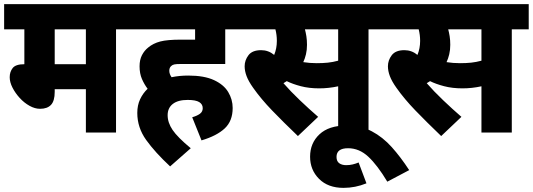

<svg xmlns="http://www.w3.org/2000/svg" viewBox="-20 -642 2581 930"><path d="M542 -500V0H396V-210H245V-197Q245 -153 227 -134Q209 -115 174 -115Q149 -115 123 -129.5Q97 -144 75.5 -167.5Q54 -191 40.5 -217.5Q27 -244 27 -268Q27 -294 41.5 -312.5Q56 -331 98 -331V-500H0V-622H624V-500ZM396 -500H245V-331H396Z M911 -74Q935 -81 948.5 -91Q962 -101 962 -118Q962 -137 945 -147.5Q928 -158 889 -158Q842 -158 817 -138.5Q792 -119 792 -84Q792 -48 816 -12.5Q840 23 904 76L804 164Q731 96 688 36Q645 -24 645 -95Q645 -132 658.5 -161Q672 -190 695 -212Q679 -233 667.5 -259.5Q656 -286 656 -321Q656 -352 667.5 -374.5Q679 -397 698 -412Q722 -432 756 -441Q790 -450 857 -450H925V-500H610V-622H1152V-500H1071V-332H855Q834 -332 824.5 -330Q815 -328 809 -322Q800 -314 800 -299Q800 -284 811 -268Q849 -276 892 -276Q969 -276 1016.5 -254Q1064 -232 1085.5 -196Q1107 -160 1107 -119Q1107 -56 1068.5 -20Q1030 16 956 38Z M1765 -500V0H1618V-224Q1595 -219 1572 -216.5Q1549 -214 1526 -214Q1477 -214 1437 -224.5Q1397 -235 1369 -249Q1361 -244 1353 -239Q1387 -200 1432 -157Q1477 -114 1521 -76L1423 17Q1352 -51 1298 -107Q1244 -163 1206 -217Q1184 -248 1174.5 -273Q1165 -298 1165 -321Q1165 -350 1183.5 -374.5Q1202 -399 1245 -399Q1280 -399 1308 -376Q1321 -407 1321 -444Q1321 -473 1314 -500H1139V-622H1847V-500ZM1514 -336Q1544 -336 1568 -338.5Q1592 -341 1618 -348V-500H1457Q1461 -485 1464 -466.5Q1467 -448 1467 -425Q1467 -400 1462 -379Q1457 -358 1449 -341Q1480 -336 1514 -336Z M1755 246Q1701 268 1644 268Q1569 268 1525.5 224.5Q1482 181 1482 117Q1482 51 1527.5 8.5Q1573 -34 1658 -34Q1728 -34 1781 -6Q1834 22 1877.5 70.5Q1921 119 1962 182L1856 238Q1808 158 1764 117Q1720 76 1666 76Q1610 76 1610 118Q1610 139 1623 148.5Q1636 158 1657 158Q1673 158 1688 154.5Q1703 151 1717 145Z M2459 -500V0H2312V-224Q2289 -219 2266 -216.5Q2243 -214 2220 -214Q2171 -214 2131 -224.5Q2091 -235 2063 -249Q2055 -244 2047 -239Q2081 -200 2126 -157Q2171 -114 2215 -76L2117 17Q2046 -51 1992 -107Q1938 -163 1900 -217Q1878 -248 1868.5 -273Q1859 -298 1859 -321Q1859 -350 1877.5 -374.5Q1896 -399 1939 -399Q1974 -399 2002 -376Q2015 -407 2015 -444Q2015 -473 2008 -500H1833V-622H2541V-500ZM2208 -336Q2238 -336 2262 -338.5Q2286 -341 2312 -348V-500H2151Q2155 -485 2158 -466.5Q2161 -448 2161 -425Q2161 -400 2156 -379Q2151 -358 2143 -341Q2174 -336 2208 -336Z"/></svg>

Font: Noto Sans Devanagari SemiCondensed ExtraBold
Style: Regular
Weight: 800
Width: 4
Designer: Jelle Bosma - Monotype Design Team
Foundry: Monotype Imaging Inc.
Version: Version 2.004; ttfautohint (v1.8.4.7-5d5b)